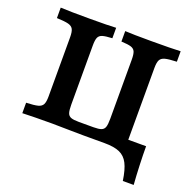

<svg xmlns="http://www.w3.org/2000/svg" viewBox="-127 -699 981 976"><g transform="rotate(20 363.5 -211.0)"><path d="M135.4 -125.8V-445.2Q135.4 -475 128.4 -488.7Q121.4 -502.4 101.9 -507.7Q82.4 -512.9 39 -514.5V-571Q84.6 -568.5 199.3 -568.5Q298.3 -568.5 338.9 -571V-514.5Q302.5 -512.9 286.1 -507.7Q269.6 -502.4 263.8 -488.7Q258 -475 258 -445.2V-125.8Q258 -95.2 262.9 -81Q267.7 -66.9 281.4 -61.7Q295.1 -56.5 323.4 -56.5H403.4Q431.7 -56.5 445.4 -61.7Q459.1 -66.9 463.9 -81Q468.8 -95.2 468.8 -125.8V-445.2Q468.8 -475 463 -488.7Q457.2 -502.4 440.7 -507.7Q424.3 -512.9 387.9 -514.5V-571Q428.8 -568.5 527.5 -568.5Q642.6 -568.5 687.8 -571V-514.5Q644.4 -512.9 624.9 -507.7Q605.4 -502.4 598.4 -488.7Q591.4 -475 591.4 -445.2V0H368.6Q336.4 -0.8 304.1 -0.8Q239.6 -2.4 199.3 -2.4Q105.1 -2.4 39 0V-56.5Q82.4 -58.1 101.9 -63.3Q121.4 -68.5 128.4 -82.3Q135.4 -96 135.4 -125.8ZM483.6 0 555.9 -57.3H687.8Q687.8 -12 690 44.9Q692.2 101.7 695.8 149.2H637Q628.3 89.6 611.9 57.9Q595.6 26.2 565.6 13.1Q535.7 0 483.6 0Z"/></g></svg>

Font: Playfair Micro SmCond SmLight
Style: Regular
Weight: 360
Width: 4
Designer: Claus Eggers Sørensen
Foundry: Claus Eggers Sørensen
Version: Version 2.100;Glyphs 3.2 (3219)